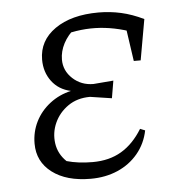

<svg xmlns="http://www.w3.org/2000/svg" viewBox="-43 -535 548 583"><g transform="rotate(-5 231.5 -243.5)"><path d="M211 7Q137 7 93.5 -26Q50 -59 50 -114Q50 -150 65.5 -181Q81 -212 109.5 -234Q138 -256 174 -264Q137 -272 116 -300Q95 -328 95 -366Q95 -424 145 -459Q195 -494 278 -494Q313 -494 346.5 -486.5Q380 -479 415 -462L397 -418Q336 -443 278.5 -447Q221 -451 162 -434L204 -454Q180 -434 167.5 -410Q155 -386 155 -361Q155 -327 181 -303Q207 -279 244 -279L305 -284L296 -231L230 -241Q191 -241 163 -221.5Q135 -202 121.5 -172Q108 -142 112.5 -109.5Q117 -77 142 -53Q177 -43 221 -43Q272 -43 309 -65Q346 -87 373 -131L388 -125Q380 -85 355 -55Q330 -25 293 -9Q256 7 211 7ZM372 -338 354 -462H415L393 -338Z"/></g></svg>

Font: Piazzolla 8pt ExtraLight
Style: Italic
Weight: 250
Italic angle: -11.3°
Designer: Juan Pablo del Peral
Foundry: Huerta Tipografica
Version: Version 2.001